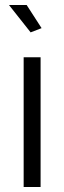

<svg xmlns="http://www.w3.org/2000/svg" viewBox="-20 -751 258 771"><path d="M75 0V-521H143V0ZM16 -731H87L147 -638L103 -621Z"/></svg>

Font: Raleway Thin
Style: Regular
Weight: 400
Version: Version 4.026